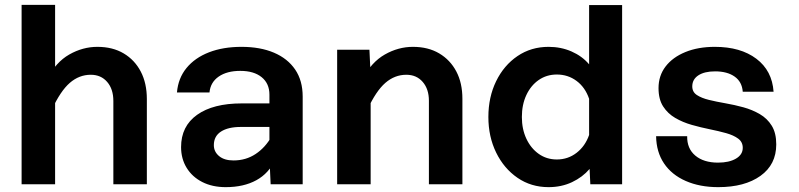

<svg xmlns="http://www.w3.org/2000/svg" viewBox="-20 -759 3290 791"><path d="M447 0V-343Q447 -392 421.5 -421.5Q396 -451 354 -451Q306 -451 267.5 -417.5Q229 -384 194 -308L174 -433Q210 -503 265.5 -534.5Q321 -566 381 -566Q444 -566 489.5 -539Q535 -512 560 -464Q585 -416 585 -351V0ZM69 0V-739H207V0Z M1095 0 1090 -108V-369Q1090 -415 1058 -441Q1026 -467 970 -467Q915 -467 881 -443.5Q847 -420 843 -378H709Q714 -437 748.5 -479Q783 -521 841 -543.5Q899 -566 975 -566Q1052 -566 1108.5 -542Q1165 -518 1196 -472.5Q1227 -427 1227 -361V0ZM910 12Q855 12 813.5 -9Q772 -30 749 -67.5Q726 -105 726 -153Q726 -239 792 -286Q858 -333 976 -333H1105V-236H972Q920 -236 890.5 -217Q861 -198 861 -161Q861 -134 882.5 -116Q904 -98 942 -98Q993 -98 1033 -124.5Q1073 -151 1099 -197L1114 -102Q1088 -45 1036 -16.5Q984 12 910 12Z M1747 0V-344Q1747 -392 1721.5 -421.5Q1696 -451 1654 -451Q1606 -451 1567.5 -417.5Q1529 -384 1494 -308L1474 -434Q1510 -503 1565.5 -534.5Q1621 -566 1681 -566Q1744 -566 1789.5 -539Q1835 -512 1860 -464.5Q1885 -417 1885 -352V0ZM1369 0V-554H1502L1507 -447V0Z M2240 -566Q2291 -566 2334.5 -547Q2378 -528 2407 -494V-738H2543V0H2412L2409 -63Q2380 -29 2336.5 -8.5Q2293 12 2240 12Q2168 12 2112 -26.5Q2056 -65 2024 -130.5Q1992 -196 1992 -277Q1992 -359 2024 -424.5Q2056 -490 2112 -528Q2168 -566 2240 -566ZM2274 -102Q2320 -102 2355.5 -129.5Q2391 -157 2407 -203V-352Q2391 -399 2355.5 -425.5Q2320 -452 2274 -452Q2232 -452 2199.5 -429.5Q2167 -407 2148.5 -367.5Q2130 -328 2130 -277Q2130 -227 2148.5 -187.5Q2167 -148 2199.5 -125Q2232 -102 2274 -102Z M2939 12Q2863 12 2805 -13.5Q2747 -39 2715.5 -86Q2684 -133 2683 -198H2811Q2810 -147 2844.5 -118Q2879 -89 2938 -89Q2984 -89 3012 -105.5Q3040 -122 3040 -150Q3040 -174 3021 -188Q3002 -202 2971.5 -210.5Q2941 -219 2904 -226.5Q2867 -234 2830 -244.5Q2793 -255 2762 -273Q2731 -291 2712 -320.5Q2693 -350 2693 -396Q2693 -447 2722 -485Q2751 -523 2803.5 -544.5Q2856 -566 2925 -566Q3031 -566 3096 -517Q3161 -468 3167 -381H3040Q3037 -422 3006.5 -443.5Q2976 -465 2926 -465Q2882 -465 2857 -448.5Q2832 -432 2832 -403Q2832 -380 2851 -367.5Q2870 -355 2900.5 -347.5Q2931 -340 2968.5 -333.5Q3006 -327 3042.5 -317Q3079 -307 3110 -289Q3141 -271 3159.5 -241Q3178 -211 3178 -164Q3178 -81 3113 -34.5Q3048 12 2939 12Z"/></svg>

Font: Azeret Mono SemiBold
Style: Regular
Weight: 600
Designer: Martin Vácha
Foundry: Displaay
Version: Version 1.002